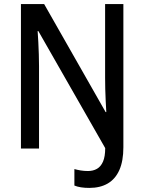

<svg xmlns="http://www.w3.org/2000/svg" viewBox="-20 -734 712 949"><path d="M421.4 194.8Q398.9 194.8 380.4 191.9Q361.8 189 347.7 183.1V101.6Q361.3 105.5 378.4 108.4Q395.5 111.3 414.6 111.3Q440.4 111.3 459.5 100.3Q478.5 89.4 489.3 64.5Q500 39.6 500 -2L169.4 -580.6H166Q168 -555.7 169.4 -525.6Q170.9 -495.6 171.9 -464.8Q172.9 -434.1 172.9 -407.2V0H83.5V-713.9H198.2L502 -180.2H505.4Q503.9 -206.5 502.4 -235.8Q501 -265.1 500.2 -294.7Q499.5 -324.2 499.5 -350.6V-713.9H589.8V-6.3Q589.8 61.5 570.1 106.2Q550.3 150.9 512.7 172.9Q475.1 194.8 421.4 194.8Z"/></svg>

Font: Open Sans SemiCondensed Medium
Style: Regular
Weight: 500
Width: 4
Designer: Monotype Design Team
Foundry: Monotype Imaging Inc.
Version: Version 3.000